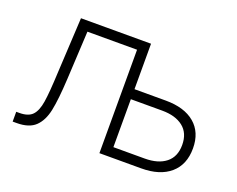

<svg xmlns="http://www.w3.org/2000/svg" viewBox="-90 -688 1045 845"><g transform="rotate(20 432.5 -265.0)"><path d="M32.2 -45.9H46.9Q88.4 -45.9 107.7 -66.2Q127 -86.4 134 -130.9Q141.1 -175.3 145.5 -273.4L159.2 -530.3H487.3V-317.4H633.8Q721.2 -317.4 769.8 -276.4Q818.4 -235.4 818.4 -160.2Q818.4 -84 769.8 -42Q721.2 0 633.8 0H438.5V-484.4H206.1L194.3 -258.8Q189 -160.2 178 -107.9Q167 -55.7 137.9 -27.8Q108.9 0 50.8 0H32.2ZM633.8 -45.9Q696.8 -45.9 732.7 -74.5Q768.6 -103 768.6 -158.2Q768.6 -213.4 732.7 -241.9Q696.8 -270.5 633.8 -270.5H487.3V-45.9Z"/></g></svg>

Font: Pretendard Std ExtraLight
Style: Regular
Weight: 200
Designer: Base glyphs from Inter by Rasmus Andersson; Hangeul glyphs from Noto Sans CJK(Source Han Sans) by Jang Soo-young and Kan
Foundry: Kil Hyung-jin
Version: Version 1.309